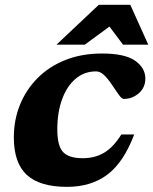

<svg xmlns="http://www.w3.org/2000/svg" viewBox="-20 -750 626 784"><path d="M372.5 -458.5Q324 -458.5 288.5 -428.2Q253 -398 233.5 -344.5Q214 -291 214 -221.5Q214 -154.5 237.5 -129.2Q261 -104 317.5 -104Q368 -104 405.8 -126.8Q443.5 -149.5 475.5 -201H528Q485 -87 418.5 -37Q352 13 253.5 13Q142.5 13 89.5 -35.8Q36.5 -84.5 36.5 -189Q36.5 -260 61.5 -322Q86.5 -384 133.5 -431.2Q180.5 -478.5 247 -505Q313.5 -531.5 396.5 -531.5Q490 -531.5 531.8 -502Q573.5 -472.5 573.5 -429.5Q573.5 -392.5 546.8 -369.2Q520 -346 485.5 -346Q477 -346 464.8 -363.5Q452.5 -381 437 -404Q421.5 -427.5 405.5 -443Q389.5 -458.5 372.5 -458.5ZM210.5 -567.5 383.5 -730.5H512L585.5 -567.5H482.5L427 -641.5L326 -567.5Z"/></svg>

Font: Newsreader 6pt
Style: Bold Italic
Weight: 700
Italic angle: -17°
Designer: Hugues Gentile
Foundry: Production Type
Version: Version 1.003; ttfautohint (v1.8.3)